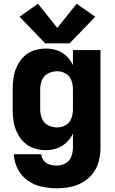

<svg xmlns="http://www.w3.org/2000/svg" viewBox="-20 -799 616 1032"><path d="M284 213Q321 213 357 206Q393 199 425 180.5Q457 162 479.5 132.5Q502 103 511 67Q520 31 520 -5V-530H372V-449Q359 -477 336.5 -498.5Q314 -520 285 -529Q256 -538 226 -538Q194 -538 163 -528Q132 -518 109 -495.5Q86 -473 72 -444Q58 -415 53 -383.5Q48 -352 48 -320V-210Q48 -178 53 -146.5Q58 -115 72 -86Q86 -57 109 -34.5Q132 -12 163 -2Q194 8 226 8Q256 8 285 -1.5Q314 -11 336.5 -32.5Q359 -54 372 -81V-5Q372 20 363 43.5Q354 67 331.5 79Q309 91 284 91Q265 91 246.5 85.5Q228 80 215.5 64.5Q203 49 202 30H54Q56 71 75 108.5Q94 146 128 170.5Q162 195 202.5 204Q243 213 284 213ZM287 -114Q262 -114 239 -125.5Q216 -137 206 -161Q196 -185 196 -210V-320Q196 -345 206 -369Q216 -393 239 -404.5Q262 -416 287 -416Q312 -416 333.5 -403.5Q355 -391 363.5 -367.5Q372 -344 372 -320V-210Q372 -186 363.5 -162.5Q355 -139 333.5 -126.5Q312 -114 287 -114ZM223 -566H354L492 -709L392 -779L288 -649L184 -779L85 -709Z"/></svg>

Font: Iosevka Sparkle Heavy
Style: Regular
Weight: 900
Designer: Belleve Invis
Foundry: Belleve Invis
Version: Version 4.5.0; ttfautohint (v1.8.3)